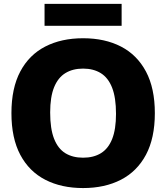

<svg xmlns="http://www.w3.org/2000/svg" viewBox="-20 -944 843 974"><path d="M401.5 10Q291.5 10 209.8 -32Q128 -74 83 -158.5Q38 -243 38 -370Q38 -497 83 -581.5Q128 -666 209.8 -708Q291.5 -750 401.5 -750Q512 -750 593.8 -707.8Q675.5 -665.5 720.5 -581Q765.5 -496.5 765.5 -370Q765.5 -243.5 720.5 -159Q675.5 -74.5 593.5 -32.2Q511.5 10 401.5 10ZM401.5 -144Q455 -144 492.2 -167Q529.5 -190 549 -239Q568.5 -288 568.5 -366.5Q568.5 -448.5 548.8 -499Q529 -549.5 491.5 -572.8Q454 -596 401.5 -596Q349 -596 311.8 -573.2Q274.5 -550.5 254.5 -501.5Q234.5 -452.5 234.5 -373.5Q234.5 -291 254.2 -240.5Q274 -190 311.2 -167Q348.5 -144 401.5 -144ZM206 -813V-924.5H597V-813Z"/></svg>

Font: Encode Sans SC Condensed Thin ExtraBold
Style: Regular
Weight: 800
Version: Version 3.002